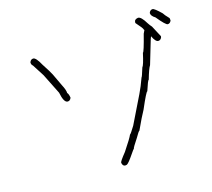

<svg xmlns="http://www.w3.org/2000/svg" viewBox="-116 -815 1231 1114"><g transform="rotate(-15 500.0 -257.5)"><path d="M147.5 -577.6Q164.1 -577.6 190.4 -528.8Q224.1 -477.5 233.4 -458.5L268.6 -384.3Q286.1 -351.1 286.1 -333.5Q294.4 -325.2 297.9 -302.2Q291.5 -284.7 276.4 -284.7Q253.4 -284.7 241.2 -347.2L180.7 -468.3L135.7 -538.6Q126 -545.4 126 -560.1Q132.3 -577.6 147.5 -577.6ZM890.6 -675.3Q901.4 -675.3 941.4 -636.2Q946.3 -626.5 972.7 -599.1Q974.6 -591.3 974.6 -585.4Q968.3 -567.9 953.1 -567.9Q940.9 -567.9 894.5 -624.5Q869.1 -639.6 869.1 -657.7Q875.5 -675.3 890.6 -675.3ZM841.3 -525.4Q838.4 -518.1 835.4 -509.8L792.5 -365.2Q780.8 -347.2 763.2 -285.2Q757.8 -285.2 737.8 -222.7Q731 -222.7 689 -125Q668.9 -89.4 634.3 -13.7Q629.9 -13.7 608.9 23.4Q575.7 72.8 575.7 80.1Q573.2 80.1 556.2 105.5Q524.9 151.9 513.2 158.2L503.4 160.2Q487.8 160.2 483.9 138.7Q483.9 129.9 521 84Q568.4 13.2 575.7 -5.9Q580.6 -7.3 606.9 -50.8L689 -218.8Q708.5 -258.8 726.1 -308.6Q729 -308.6 745.6 -363.3Q755.4 -374 771 -445.3Q777.3 -445.3 804.2 -550.8Q809.1 -562.5 813.5 -570.3L810.5 -574.2Q810.5 -582 773.4 -623V-628.9Q773.4 -644.5 794.9 -648.4H796.9Q814.9 -648.4 841.8 -603.5Q851.6 -588.4 861.3 -578.1L896.5 -511.7V-505.9Q890.1 -488.3 875 -488.3Q858.9 -488.3 841.3 -525.4Z"/></g></svg>

Font: CEF Fonts CJK Mono
Style: Regular
Weight: 400
Designer: PartyBoss (派对大魔王)
Version: Release 2.25